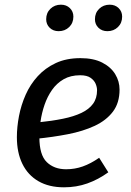

<svg xmlns="http://www.w3.org/2000/svg" viewBox="-20 -787 557 819"><path d="M323 -539Q379 -539 416 -520Q453 -501 471.5 -470.5Q490 -440 490 -405Q490 -348 461.5 -310.5Q433 -273 383.5 -250Q334 -227 269.5 -214.5Q205 -202 134 -195L143 -265Q202 -271 248.5 -280.5Q295 -290 327.5 -305.5Q360 -321 377 -344.5Q394 -368 394 -402Q394 -415 388 -429.5Q382 -444 366.5 -455Q351 -466 322 -466Q281 -466 251.5 -449Q222 -432 202 -403.5Q182 -375 170 -340Q158 -305 153 -269.5Q148 -234 148 -202Q148 -126 179.5 -95.5Q211 -65 262 -65Q299 -65 333 -77Q367 -89 403 -114L442 -52Q399 -21 352.5 -4.5Q306 12 253 12Q189 12 144 -14Q99 -40 75.5 -88Q52 -136 52 -202Q52 -245 61 -292Q70 -339 89.5 -383Q109 -427 141 -462Q173 -497 218 -518Q263 -539 323 -539ZM230 -654Q207 -654 192 -668.5Q177 -683 177 -705Q177 -732 195 -749.5Q213 -767 240 -767Q263 -767 278 -752.5Q293 -738 293 -716Q293 -689 275 -671.5Q257 -654 230 -654ZM438 -654Q415 -654 400 -668.5Q385 -683 385 -705Q385 -732 403 -749.5Q421 -767 448 -767Q471 -767 486 -752.5Q501 -738 501 -716Q501 -689 483 -671.5Q465 -654 438 -654Z"/></svg>

Font: Fira Sans Variable
Style: Italic
Weight: 397
Italic angle: -8°
Designer: Carrois Corporate & Edenspiekermann AG
Foundry: Carrois Corporate GbR & Edenspiekermann AG
Version: Version 4.202